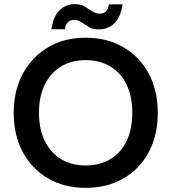

<svg xmlns="http://www.w3.org/2000/svg" viewBox="-20 -894 826 926"><path d="M393 12Q290 12 212 -33.5Q134 -79 90 -160.5Q46 -242 46 -350Q46 -457 90 -538.5Q134 -620 212 -666Q290 -712 393 -712Q497 -712 575.5 -666Q654 -620 697.5 -538.5Q741 -457 741 -350Q741 -242 697.5 -160.5Q654 -79 575.5 -33.5Q497 12 393 12ZM393 -96Q461 -96 512 -126.5Q563 -157 590.5 -214Q618 -271 618 -350Q618 -429 590.5 -486Q563 -543 512 -573.5Q461 -604 393 -604Q325 -604 274.5 -573.5Q224 -543 196 -486Q168 -429 168 -350Q168 -271 196 -214Q224 -157 274.5 -126.5Q325 -96 393 -96ZM457 -752Q429 -752 409.5 -763.5Q390 -775 373 -786.5Q356 -798 336 -798Q319 -798 307.5 -787Q296 -776 293 -753H228Q237 -815 267 -844.5Q297 -874 341 -874Q369 -874 388.5 -862.5Q408 -851 425 -839.5Q442 -828 462 -828Q479 -828 490.5 -839Q502 -850 505 -873H571Q562 -811 531.5 -781.5Q501 -752 457 -752Z"/></svg>

Font: DM Sans 20pt SemiBold
Style: Regular
Weight: 600
Version: Version 4.004;gftools[0.9.30]